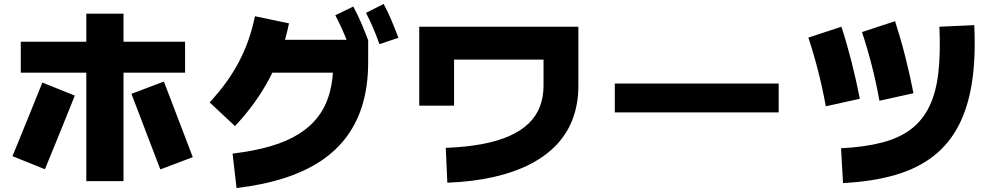

<svg xmlns="http://www.w3.org/2000/svg" viewBox="-20 -875 5040 970"><path d="M85 -508V-664H915V-508ZM416 40V-806H604V40ZM207 -20 43 -86Q81 -179 119 -272Q157 -365 194 -458L358 -392Q321 -299 283 -206Q245 -113 207 -20ZM790 -19Q753 -114 717 -210Q681 -306 644 -401L808 -463Q845 -368 881 -272Q917 -176 954 -81Z M1175 75 1155 -99Q1264 -112 1347.5 -136.5Q1431 -161 1491 -199Q1551 -237 1589.5 -289Q1628 -341 1646 -408.5Q1664 -476 1664 -560L1714 -508H1283V-674H1840V-560Q1840 -448 1814 -355.5Q1788 -263 1735.5 -190Q1683 -117 1603.5 -63.5Q1524 -10 1417 24.5Q1310 59 1175 75ZM1167 -238 1039 -358Q1131 -456 1187 -562.5Q1243 -669 1268 -793L1440 -757Q1381 -464 1167 -238ZM1744 -641Q1724 -693 1707.5 -729.5Q1691 -766 1674 -798L1765 -842Q1787 -801 1805.5 -757.5Q1824 -714 1840 -672ZM1897 -652Q1878 -705 1861.5 -742Q1845 -779 1829 -810L1918 -855Q1941 -813 1959 -769.5Q1977 -726 1993 -684Z M2240 48 2232 -128Q2335 -132 2415 -147Q2495 -162 2553.5 -188Q2612 -214 2650.5 -251Q2689 -288 2707.5 -336Q2726 -384 2726 -442V-574H2274V-341H2098V-740H2902V-442Q2902 -353 2875 -278.5Q2848 -204 2794 -146Q2740 -88 2660 -46.5Q2580 -5 2475 19Q2370 43 2240 48Z M3914 -453V-307H3086V-453Z M4239 50 4229 -126Q4349 -132 4436.5 -155Q4524 -178 4582.5 -222.5Q4641 -267 4675 -337Q4709 -407 4720.5 -506.5Q4732 -606 4726 -740L4902 -748Q4910 -585 4890.5 -459Q4871 -333 4823 -240.5Q4775 -148 4695.5 -86Q4616 -24 4502.5 9Q4389 42 4239 50ZM4152 -338Q4136 -427 4114 -513.5Q4092 -600 4064 -685L4231 -740Q4260 -650 4283 -559Q4306 -468 4324 -376ZM4423 -366Q4407 -455 4385 -541.5Q4363 -628 4335 -713L4502 -768Q4531 -678 4554 -587Q4577 -496 4595 -404Z"/></svg>

Font: Murecho Thin Black
Style: Regular
Weight: 900
Version: Version 1.010